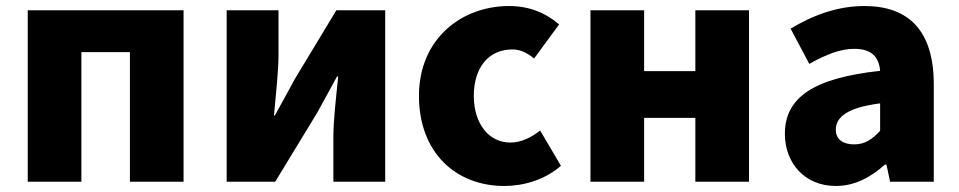

<svg xmlns="http://www.w3.org/2000/svg" viewBox="-20 -603 3183 637"><path d="M72 0H250V-430H411V0H589V-569H72Z M732 0H893L1033 -230C1051 -262 1079 -315 1098 -349H1102C1095 -279 1086 -204 1086 -148V0H1258V-569H1096L957 -339C940 -306 910 -254 892 -220H889C895 -289 904 -365 904 -421V-569H732Z M1653 14C1713 14 1785 -4 1841 -53L1772 -170C1743 -147 1709 -130 1673 -130C1604 -130 1552 -190 1552 -285C1552 -379 1601 -439 1680 -439C1704 -439 1726 -430 1752 -409L1835 -522C1792 -559 1738 -583 1669 -583C1510 -583 1370 -473 1370 -285C1370 -96 1493 14 1653 14Z M1939 0H2117V-212H2287V0H2465V-569H2287V-367H2117V-569H1939Z M2753 14C2816 14 2869 -15 2916 -57H2921L2933 0H3078V-323C3078 -501 2995 -583 2848 -583C2759 -583 2678 -553 2603 -508L2665 -391C2722 -423 2769 -441 2814 -441C2872 -441 2896 -414 2900 -368C2678 -344 2584 -279 2584 -159C2584 -64 2648 14 2753 14ZM2814 -124C2777 -124 2753 -140 2753 -173C2753 -213 2789 -246 2900 -260V-169C2874 -141 2850 -124 2814 -124Z"/></svg>

Font: Noto Sans TC Black
Style: Regular
Weight: 900
Designer: Ryoko NISHIZUKA 西塚涼子 (kana, bopomofo & ideographs); Paul D. Hunt (Latin, Greek & Cyrillic); Sandoll Communications 산돌커뮤니
Foundry: Adobe
Version: Version 2.004;hotconv 1.0.118;makeotfexe 2.5.65603